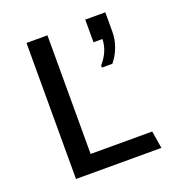

<svg xmlns="http://www.w3.org/2000/svg" viewBox="-126 -802 853 910"><g transform="rotate(-20 300.0 -347.5)"><path d="M103.5 0V-686H209.2V-87.8H520L534.2 0ZM399.5 -454V-464.8Q423 -491.5 435.2 -520.5Q447.5 -549.5 448 -580.5H403V-694.8H504.2V-597.2Q504.2 -558 490.5 -521.1Q476.8 -484.2 452.2 -454Z"/></g></svg>

Font: Chivo Mono Medium
Style: Regular
Weight: 500
Monospace: yes
Designer: Hector Gatti
Foundry: Omnibus-Type
Version: Version 1.008